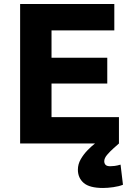

<svg xmlns="http://www.w3.org/2000/svg" viewBox="-20 -713 646 954"><path d="M492 221Q425 221 396 196Q367 171 367 130Q367 103 381 78.5Q395 54 415 33.5Q435 13 452 0H80V-693H548V-562H236V-426H513V-298H236V-131H571V0Q562 8 544.5 23.5Q527 39 512.5 56Q498 73 498 88Q498 99 504.5 106Q511 113 528 113Q537 113 549.5 111.5Q562 110 579 105L591 205Q571 213 543 217Q515 221 492 221Z"/></svg>

Font: Ubuntu Sans ExtraBold
Style: Regular
Weight: 800
Designer: Dalton Maag Ltd
Foundry: Dalton Maag Ltd
Version: Version 1.006; ttfautohint (v1.8.4.7-5d5b)